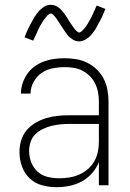

<svg xmlns="http://www.w3.org/2000/svg" viewBox="-20 -770 540 798"><path d="M214 8Q184 8 154.5 0Q125 -8 103 -29Q81 -50 71 -79Q61 -108 61 -138Q61 -163 68 -186.5Q75 -210 90.5 -228.5Q106 -247 127.5 -259.5Q149 -272 172 -279Q195 -286 219.5 -288.5Q244 -291 268 -291H391V-348Q391 -367 387.5 -386Q384 -405 375.5 -422.5Q367 -440 353.5 -453.5Q340 -467 323 -476Q306 -485 287 -488Q268 -491 248 -491Q223 -491 198 -486Q173 -481 152.5 -466.5Q132 -452 119.5 -429Q107 -406 107 -381H67Q67 -403 74 -424Q81 -445 93.5 -463Q106 -481 124 -494Q142 -507 162.5 -514.5Q183 -522 204.5 -525Q226 -528 248 -528Q273 -528 297 -524Q321 -520 343 -509Q365 -498 382.5 -481Q400 -464 411 -442.5Q422 -421 426.5 -396.5Q431 -372 431 -348V0H391V-96Q381 -71 362.5 -50Q344 -29 320 -16Q296 -3 269 2.5Q242 8 214 8ZM227 -29Q248 -29 269 -32.5Q290 -36 309.5 -44.5Q329 -53 345 -67Q361 -81 371.5 -99Q382 -117 386.5 -138Q391 -159 391 -180V-255H268Q249 -255 230 -253Q211 -251 193 -246.5Q175 -242 157.5 -233.5Q140 -225 126.5 -211.5Q113 -198 107 -179.5Q101 -161 101 -142Q101 -118 110 -95Q119 -72 137 -56Q155 -40 179 -34.5Q203 -29 227 -29ZM309 -598Q302 -598 295 -600Q288 -602 282 -606Q276 -610 270.5 -614.5Q265 -619 260.5 -624.5Q256 -630 252 -636Q248 -642 244 -648Q240 -654 236 -660Q232 -666 228 -672.5Q224 -679 219.5 -685.5Q215 -692 211.5 -697Q208 -702 202 -708Q196 -714 191 -714Q187 -714 184 -711.5Q181 -709 178 -706.5Q175 -704 171.5 -699Q168 -694 166 -692Q164 -690 162.5 -687.5Q161 -685 159 -682.5Q157 -680 155.5 -677Q154 -674 152 -671Q150 -668 148 -664.5Q146 -661 144 -657Q142 -653 140 -649Q138 -645 136 -640.5Q134 -636 132 -631.5Q130 -627 127.5 -622Q125 -617 123 -612Q121 -607 118 -601L82 -615Q86 -625 89.5 -633.5Q93 -642 96.5 -649.5Q100 -657 104 -664.5Q108 -672 111.5 -678Q115 -684 118 -690Q121 -696 124.5 -701Q128 -706 131.5 -711Q135 -716 140 -722Q145 -728 150.5 -732.5Q156 -737 162.5 -741.5Q169 -746 176 -748Q183 -750 191 -750Q198 -750 205 -748Q212 -746 218 -742.5Q224 -739 229.5 -734Q235 -729 239.5 -723.5Q244 -718 248 -712.5Q252 -707 256 -701Q260 -695 264 -688.5Q268 -682 272 -675.5Q276 -669 280.5 -663Q285 -657 288.5 -652Q292 -647 298 -641Q304 -635 309 -635Q313 -635 316 -637.5Q319 -640 322 -642.5Q325 -645 328.5 -649.5Q332 -654 334 -656Q336 -658 337.5 -660.5Q339 -663 341 -665.5Q343 -668 344.5 -671Q346 -674 348 -677.5Q350 -681 352 -684.5Q354 -688 356 -691.5Q358 -695 360 -699Q362 -703 364 -707.5Q366 -712 368 -716.5Q370 -721 372.5 -726Q375 -731 377 -736.5Q379 -742 382 -747L418 -733Q414 -724 410.5 -715Q407 -706 403.5 -698.5Q400 -691 396 -684Q392 -677 388.5 -670.5Q385 -664 382 -658Q379 -652 375.5 -647Q372 -642 368.5 -637Q365 -632 360 -626Q355 -620 349.5 -615.5Q344 -611 337.5 -607Q331 -603 324 -600.5Q317 -598 309 -598Z"/></svg>

Font: Iosevka SS04 Extralight
Style: Regular
Weight: 200
Monospace: yes
Designer: Belleve Invis
Foundry: Belleve Invis
Version: Version 19.0.0; ttfautohint (v1.8.4)